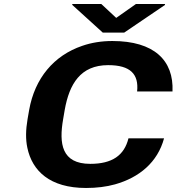

<svg xmlns="http://www.w3.org/2000/svg" viewBox="-20 -925 878 955"><path d="M429 -110C286 -110 273 -211 294 -332L302 -379C325 -507 380 -601 518 -601C629 -601 671 -556 662 -470H838C845 -625 746 -721 539 -721C485 -721 435 -713 389 -697C248 -649 153 -536 125 -378L117 -332C108 -279 107 -232 116 -190C140 -75 228 10 408 10C461 10 509 4 552 -8C673 -42 764 -118 796 -237H619C598 -152 538 -110 429 -110ZM558 -836 484 -905H340L339 -901L491 -763H598L800 -900L801 -905H656Z"/></svg>

Font: Asimov
Style: XWidIt
Weight: 500
Designer: Google
Version: Version 2.000980; 2014